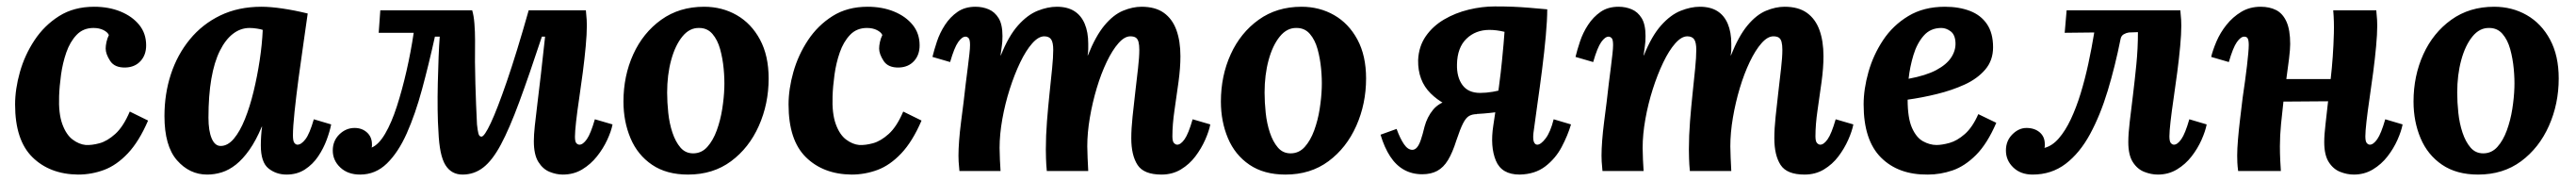

<svg xmlns="http://www.w3.org/2000/svg" viewBox="-20 -532 8021 563"><path d="M273 -511Q319 -511 355.5 -496Q392 -481 413.5 -454.5Q435 -428 435 -391Q435 -361 417.5 -342Q400 -323 371 -322Q337 -321 323 -342.5Q309 -364 309 -381Q309 -390 311.5 -401.5Q314 -413 319 -423Q315 -432 302 -438.5Q289 -445 271 -445Q239 -445 218.5 -423.5Q198 -402 186.5 -369Q175 -336 170 -299.5Q165 -263 164 -233Q162 -179 174 -146Q186 -113 206 -98Q226 -83 247 -81Q266 -80 290 -86.5Q314 -93 339 -115.5Q364 -138 384 -185L441 -157Q413 -92 378 -55Q343 -18 304 -3.5Q265 11 223 11Q135 10 81 -43Q27 -96 27 -207Q27 -255 42 -308Q57 -361 87.5 -407Q118 -453 164 -482Q210 -511 273 -511Z M794 -511Q822 -511 859.5 -505.5Q897 -500 938 -490Q933 -453 925 -399Q917 -345 909.5 -288.5Q902 -232 897 -184.5Q892 -137 892 -111Q892 -93 896.5 -87.5Q901 -82 906 -82Q918 -82 931 -99Q944 -116 957 -161L1011 -145Q1007 -124 997 -97Q987 -70 970.5 -45.5Q954 -21 929.5 -5Q905 11 872 11Q840 11 816 -8Q792 -27 792 -80Q792 -93 793 -109Q794 -125 796 -138H795Q777 -95 756.5 -66Q736 -37 714.5 -20Q693 -3 670.5 4Q648 11 625 11Q570 11 531 -33.5Q492 -78 492 -171Q492 -240 512 -301Q532 -362 571 -409.5Q610 -457 666 -484Q722 -511 794 -511ZM757 -445Q729 -445 705.5 -427Q682 -409 664.5 -374Q647 -339 638 -287Q629 -235 629 -166Q629 -125 639 -101.5Q649 -78 667 -78Q689 -78 708 -100.5Q727 -123 742.5 -161.5Q758 -200 769.5 -247.5Q781 -295 788.5 -344.5Q796 -394 798 -439Q793 -441 780.5 -443Q768 -445 757 -445Z M1101 11Q1063 11 1039.5 -11Q1016 -33 1016 -64Q1016 -94 1036.5 -114Q1057 -134 1084 -134Q1107 -134 1122.5 -120Q1138 -106 1138 -83Q1138 -81 1138 -78.5Q1138 -76 1137 -73Q1159 -82 1179 -116Q1199 -150 1215.5 -201Q1232 -252 1245.5 -311Q1259 -370 1268 -430H1159L1164 -500H1450Q1455 -484 1457 -458.5Q1459 -433 1459 -407Q1458 -339 1460 -271.5Q1462 -204 1465 -145Q1467 -126 1469.5 -116.5Q1472 -107 1479 -107Q1488 -107 1508 -149.5Q1528 -192 1558 -279Q1588 -366 1626 -500H1804Q1806 -479 1806.5 -470.5Q1807 -462 1807 -452Q1807 -426 1803.5 -388Q1800 -350 1794.5 -307.5Q1789 -265 1783 -225Q1777 -185 1773.5 -153.5Q1770 -122 1770 -107Q1770 -91 1774.5 -86.5Q1779 -82 1784 -82Q1795 -82 1807 -99Q1819 -116 1832 -161L1887 -145Q1883 -124 1870.5 -97Q1858 -70 1838.5 -45.5Q1819 -21 1792.5 -5Q1766 11 1732 11Q1712 11 1691 2.5Q1670 -6 1656 -28.5Q1642 -51 1642 -93Q1642 -112 1645 -140.5Q1648 -169 1653 -209Q1658 -249 1664 -301Q1670 -353 1677 -418H1667Q1627 -297 1596.5 -214.5Q1566 -132 1539.5 -82.5Q1513 -33 1484.5 -11Q1456 11 1420 11Q1385 11 1366.5 -19Q1348 -49 1345 -123Q1343 -151 1342.5 -190.5Q1342 -230 1343 -273Q1344 -316 1345.5 -354.5Q1347 -393 1349 -418H1334Q1315 -332 1294 -254.5Q1273 -177 1246.5 -117.5Q1220 -58 1184.5 -23.5Q1149 11 1101 11Z M2172 -511Q2228 -511 2273.5 -485Q2319 -459 2346 -409Q2373 -359 2373 -288Q2373 -209 2342.5 -140.5Q2312 -72 2256 -30.5Q2200 11 2122 11Q2055 11 2010 -19.5Q1965 -50 1943 -102Q1921 -154 1921 -216Q1921 -296 1951.5 -363Q1982 -430 2038.5 -470.5Q2095 -511 2172 -511ZM2157 -445Q2127 -446 2104.5 -418.5Q2082 -391 2069.5 -345Q2057 -299 2057 -244Q2057 -214 2060.5 -181Q2064 -148 2073.5 -119.5Q2083 -91 2098.5 -73Q2114 -55 2138 -55Q2164 -55 2182 -75Q2200 -95 2211.5 -126.5Q2223 -158 2228.5 -193Q2234 -228 2235 -259Q2236 -286 2233 -318Q2230 -350 2222 -379Q2214 -408 2198 -426.5Q2182 -445 2157 -445Z M2681 -511Q2727 -511 2763.5 -496Q2800 -481 2821.5 -454.5Q2843 -428 2843 -391Q2843 -361 2825.5 -342Q2808 -323 2779 -322Q2745 -321 2731 -342.5Q2717 -364 2717 -381Q2717 -390 2719.5 -401.5Q2722 -413 2727 -423Q2723 -432 2710 -438.5Q2697 -445 2679 -445Q2647 -445 2626.5 -423.5Q2606 -402 2594.5 -369Q2583 -336 2578 -299.5Q2573 -263 2572 -233Q2570 -179 2582 -146Q2594 -113 2614 -98Q2634 -83 2655 -81Q2674 -80 2698 -86.5Q2722 -93 2747 -115.5Q2772 -138 2792 -185L2849 -157Q2821 -92 2786 -55Q2751 -18 2712 -3.5Q2673 11 2631 11Q2543 10 2489 -43Q2435 -96 2435 -207Q2435 -255 2450 -308Q2465 -361 2495.5 -407Q2526 -453 2572 -482Q2618 -511 2681 -511Z M3596 11Q3541 11 3521.5 -19Q3502 -49 3502 -102Q3502 -132 3506 -169.5Q3510 -207 3514.5 -246Q3519 -285 3523 -319.5Q3527 -354 3527 -377Q3527 -392 3524.5 -401.5Q3522 -411 3516 -415Q3510 -419 3499 -419Q3481 -419 3462 -397.5Q3443 -376 3425.5 -339.5Q3408 -303 3394.5 -258Q3381 -213 3373 -166Q3365 -119 3365 -77Q3365 -64 3366 -41.5Q3367 -19 3368 0H3239Q3237 -21 3236.5 -39.5Q3236 -58 3236 -67Q3236 -110 3239.5 -154.5Q3243 -199 3247.5 -241.5Q3252 -284 3255.5 -319Q3259 -354 3259 -377Q3259 -400 3252.5 -409.5Q3246 -419 3231 -419Q3213 -419 3193.5 -397Q3174 -375 3156 -337.5Q3138 -300 3123.5 -254.5Q3109 -209 3100.5 -161.5Q3092 -114 3092 -72Q3092 -59 3093 -35.5Q3094 -12 3095 0H2967Q2965 -21 2964.5 -29.5Q2964 -38 2964 -48Q2964 -68 2966 -94.5Q2968 -121 2972 -152.5Q2976 -184 2980 -215Q2983 -244 2986.5 -271Q2990 -298 2993 -322Q2996 -346 2998 -364Q3000 -382 3000 -392Q3000 -409 2995.5 -413.5Q2991 -418 2986 -418Q2975 -418 2963 -401Q2951 -384 2938 -339L2883 -355Q2888 -376 2897 -403Q2906 -430 2922 -454.5Q2938 -479 2961 -495Q2984 -511 3017 -511Q3039 -511 3058 -503Q3077 -495 3089 -475.5Q3101 -456 3101 -420Q3101 -401 3099 -389Q3097 -377 3095 -360H3096Q3120 -420 3149.5 -453Q3179 -486 3210.5 -498.5Q3242 -511 3270 -511Q3303 -511 3324.5 -497.5Q3346 -484 3357 -458Q3368 -432 3368 -396Q3368 -388 3368 -379Q3368 -370 3366 -360H3367Q3391 -420 3418.5 -453Q3446 -486 3476 -498.5Q3506 -511 3534 -511Q3577 -511 3603.5 -492Q3630 -473 3642.5 -438.5Q3655 -404 3655 -357Q3655 -321 3649 -277Q3643 -233 3636.5 -189Q3630 -145 3630 -108Q3630 -92 3635 -87Q3640 -82 3645 -82Q3656 -82 3668 -99Q3680 -116 3693 -161L3748 -145Q3744 -124 3732 -97Q3720 -70 3701.5 -45.5Q3683 -21 3656.5 -5Q3630 11 3596 11Z M4032 -511Q4088 -511 4133.5 -485Q4179 -459 4206 -409Q4233 -359 4233 -288Q4233 -209 4202.5 -140.5Q4172 -72 4116 -30.5Q4060 11 3982 11Q3915 11 3870 -19.5Q3825 -50 3803 -102Q3781 -154 3781 -216Q3781 -296 3811.5 -363Q3842 -430 3898.5 -470.5Q3955 -511 4032 -511ZM4017 -445Q3987 -446 3964.5 -418.5Q3942 -391 3929.5 -345Q3917 -299 3917 -244Q3917 -214 3920.5 -181Q3924 -148 3933.5 -119.5Q3943 -91 3958.5 -73Q3974 -55 3998 -55Q4024 -55 4042 -75Q4060 -95 4071.5 -126.5Q4083 -158 4088.5 -193Q4094 -228 4095 -259Q4096 -286 4093 -318Q4090 -350 4082 -379Q4074 -408 4058 -426.5Q4042 -445 4017 -445Z M4711 11Q4655 11 4637 -32.5Q4619 -76 4629 -141Q4640 -213 4646.5 -261.5Q4653 -310 4656 -342Q4659 -374 4661 -395Q4663 -416 4664 -433Q4639 -439 4617 -439Q4574 -439 4545.5 -411.5Q4517 -384 4516 -332Q4515 -292 4533 -267.5Q4551 -243 4588 -243Q4607 -243 4627.5 -246.5Q4648 -250 4682 -259L4678 -189Q4637 -182 4600 -179Q4563 -176 4528 -177L4529 -191Q4474 -202 4434 -241.5Q4394 -281 4395 -345Q4397 -388 4419 -419.5Q4441 -451 4476 -471.5Q4511 -492 4552.5 -502Q4594 -512 4634 -512Q4667 -512 4691 -511Q4715 -510 4739.5 -508Q4764 -506 4797 -503Q4797 -470 4792.5 -420.5Q4788 -371 4781 -316Q4774 -261 4766.5 -209Q4759 -157 4754 -118Q4752 -99 4755.5 -90.5Q4759 -82 4766 -82Q4777 -82 4792 -101.5Q4807 -121 4817 -161L4871 -145Q4861 -111 4842 -75Q4823 -39 4791 -14.5Q4759 10 4711 11ZM4408 10Q4376 10 4351 -4Q4326 -18 4308 -45.5Q4290 -73 4278 -113L4328 -131Q4339 -101 4351 -83.5Q4363 -66 4377 -66Q4385 -66 4391.5 -73.5Q4398 -81 4403.5 -97Q4409 -113 4415 -138Q4423 -168 4441.5 -190.5Q4460 -213 4495.5 -222Q4531 -231 4588 -219L4578 -177Q4564 -177 4554 -171.5Q4544 -166 4535 -148.5Q4526 -131 4514 -95Q4502 -57 4488 -34Q4474 -11 4454.5 -0.5Q4435 10 4408 10Z M5598 11Q5543 11 5523.5 -19Q5504 -49 5504 -102Q5504 -132 5508 -169.5Q5512 -207 5516.5 -246Q5521 -285 5525 -319.5Q5529 -354 5529 -377Q5529 -392 5526.5 -401.5Q5524 -411 5518 -415Q5512 -419 5501 -419Q5483 -419 5464 -397.5Q5445 -376 5427.5 -339.5Q5410 -303 5396.5 -258Q5383 -213 5375 -166Q5367 -119 5367 -77Q5367 -64 5368 -41.5Q5369 -19 5370 0H5241Q5239 -21 5238.5 -39.5Q5238 -58 5238 -67Q5238 -110 5241.5 -154.5Q5245 -199 5249.5 -241.5Q5254 -284 5257.5 -319Q5261 -354 5261 -377Q5261 -400 5254.5 -409.5Q5248 -419 5233 -419Q5215 -419 5195.5 -397Q5176 -375 5158 -337.5Q5140 -300 5125.5 -254.5Q5111 -209 5102.5 -161.5Q5094 -114 5094 -72Q5094 -59 5095 -35.5Q5096 -12 5097 0H4969Q4967 -21 4966.5 -29.5Q4966 -38 4966 -48Q4966 -68 4968 -94.5Q4970 -121 4974 -152.5Q4978 -184 4982 -215Q4985 -244 4988.5 -271Q4992 -298 4995 -322Q4998 -346 5000 -364Q5002 -382 5002 -392Q5002 -409 4997.5 -413.5Q4993 -418 4988 -418Q4977 -418 4965 -401Q4953 -384 4940 -339L4885 -355Q4890 -376 4899 -403Q4908 -430 4924 -454.5Q4940 -479 4963 -495Q4986 -511 5019 -511Q5041 -511 5060 -503Q5079 -495 5091 -475.5Q5103 -456 5103 -420Q5103 -401 5101 -389Q5099 -377 5097 -360H5098Q5122 -420 5151.5 -453Q5181 -486 5212.5 -498.5Q5244 -511 5272 -511Q5305 -511 5326.5 -497.5Q5348 -484 5359 -458Q5370 -432 5370 -396Q5370 -388 5370 -379Q5370 -370 5368 -360H5369Q5393 -420 5420.5 -453Q5448 -486 5478 -498.5Q5508 -511 5536 -511Q5579 -511 5605.5 -492Q5632 -473 5644.5 -438.5Q5657 -404 5657 -357Q5657 -321 5651 -277Q5645 -233 5638.5 -189Q5632 -145 5632 -108Q5632 -92 5637 -87Q5642 -82 5647 -82Q5658 -82 5670 -99Q5682 -116 5695 -161L5750 -145Q5746 -124 5734 -97Q5722 -70 5703.5 -45.5Q5685 -21 5658.5 -5Q5632 11 5598 11Z M6035 -511Q6079 -511 6113 -498Q6147 -485 6166 -457Q6185 -429 6185 -385Q6185 -344 6160.5 -315.5Q6136 -287 6096.5 -269Q6057 -251 6010 -239.5Q5963 -228 5919 -222Q5919 -165 5932.5 -134.5Q5946 -104 5967 -92.5Q5988 -81 6009 -81Q6026 -81 6049.5 -87.5Q6073 -94 6097 -115Q6121 -136 6139 -177L6195 -150Q6167 -85 6132 -50Q6097 -15 6059 -2Q6021 11 5982 11Q5890 12 5836 -42Q5782 -96 5782 -207Q5782 -255 5797 -308Q5812 -361 5842.5 -407Q5873 -453 5921 -482Q5969 -511 6035 -511ZM6024 -445Q5990 -445 5969 -421Q5948 -397 5937 -360.5Q5926 -324 5922 -287Q5976 -297 6008 -314Q6040 -331 6054.5 -353Q6069 -375 6068 -399Q6067 -424 6053 -434.5Q6039 -445 6024 -445Z M6308 11Q6271 11 6248 -11Q6225 -33 6225 -64Q6225 -94 6245 -114Q6265 -134 6289 -134Q6314 -134 6330 -120.5Q6346 -107 6346 -84Q6346 -81 6346 -78Q6346 -75 6345 -72Q6369 -78 6389.5 -101.5Q6410 -125 6427 -161Q6444 -197 6457.5 -241Q6471 -285 6481.5 -333.5Q6492 -382 6500 -431L6408 -430L6414 -500H6768Q6770 -479 6770.5 -470.5Q6771 -462 6771 -452Q6771 -426 6767.5 -388Q6764 -350 6758.5 -308Q6753 -266 6747 -225.5Q6741 -185 6737.5 -154Q6734 -123 6734 -108Q6734 -92 6738.5 -87Q6743 -82 6748 -82Q6759 -82 6771 -99Q6783 -116 6796 -161L6850 -145Q6846 -124 6834 -97Q6822 -70 6803 -45.5Q6784 -21 6757.5 -5Q6731 11 6698 11Q6677 11 6655.5 2.5Q6634 -6 6620 -28Q6606 -50 6606 -90Q6606 -116 6610.5 -153.5Q6615 -191 6620.5 -236Q6626 -281 6631 -331Q6636 -381 6636 -432L6608 -431Q6600 -430 6592 -425.5Q6584 -421 6582 -411Q6565 -326 6542 -250Q6519 -174 6487 -115Q6455 -56 6411 -22.5Q6367 11 6308 11Z M7308 11Q7287 11 7265.5 2.5Q7244 -6 7230 -28Q7216 -50 7216 -90Q7216 -113 7220 -146Q7224 -179 7228 -217L7089 -216Q7085 -182 7081.5 -146Q7078 -110 7078 -77Q7078 -55 7079 -34Q7080 -13 7081 0H6948Q6946 -15 6945.5 -26.5Q6945 -38 6945 -48Q6945 -69 6947.5 -98.5Q6950 -128 6954 -161.5Q6958 -195 6962 -228Q6966 -255 6969.5 -280.5Q6973 -306 6975.5 -327.5Q6978 -349 6979.5 -366Q6981 -383 6981 -392Q6981 -406 6978 -412Q6975 -418 6967 -418Q6956 -418 6944 -401Q6932 -384 6919 -339L6864 -355Q6869 -376 6880.5 -403Q6892 -430 6911.5 -454.5Q6931 -479 6957.5 -495Q6984 -511 7018 -511Q7046 -511 7066.5 -500.5Q7087 -490 7098.5 -464.5Q7110 -439 7110 -395Q7110 -379 7106.5 -350Q7103 -321 7098 -286H7236Q7240 -320 7242.5 -356Q7245 -392 7246 -428.5Q7247 -465 7244 -500H7378Q7380 -479 7380.5 -470.5Q7381 -462 7381 -452Q7381 -426 7377.5 -388Q7374 -350 7368.5 -308Q7363 -266 7357 -225.5Q7351 -185 7347.5 -154Q7344 -123 7344 -108Q7344 -92 7348.5 -87Q7353 -82 7358 -82Q7369 -82 7381 -99Q7393 -116 7406 -161L7460 -145Q7456 -124 7444 -97Q7432 -70 7413 -45.5Q7394 -21 7367.5 -5Q7341 11 7308 11Z M7745 -511Q7801 -511 7846.5 -485Q7892 -459 7919 -409Q7946 -359 7946 -288Q7946 -209 7915.5 -140.5Q7885 -72 7829 -30.5Q7773 11 7695 11Q7628 11 7583 -19.5Q7538 -50 7516 -102Q7494 -154 7494 -216Q7494 -296 7524.5 -363Q7555 -430 7611.5 -470.5Q7668 -511 7745 -511ZM7730 -445Q7700 -446 7677.5 -418.5Q7655 -391 7642.5 -345Q7630 -299 7630 -244Q7630 -214 7633.5 -181Q7637 -148 7646.5 -119.5Q7656 -91 7671.5 -73Q7687 -55 7711 -55Q7737 -55 7755 -75Q7773 -95 7784.5 -126.5Q7796 -158 7801.5 -193Q7807 -228 7808 -259Q7809 -286 7806 -318Q7803 -350 7795 -379Q7787 -408 7771 -426.5Q7755 -445 7730 -445Z"/></svg>

Font: Lora
Style: Italic
Weight: 400
Italic angle: -3°
Designer: Olga Karpushina, Alexei Vanyashin (Cyrillic)
Foundry: Cyreal
Version: Version 3.008